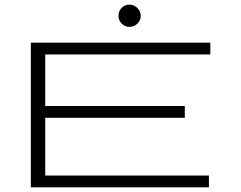

<svg xmlns="http://www.w3.org/2000/svg" viewBox="-20 -808 1040 828"><path d="M113 0V-624H887V-573H175V-351H777V-300H175V-51H881V0ZM538 -692Q519 -692 505 -706Q491 -720 491 -739Q491 -760 504.5 -774Q518 -788 538 -788Q558 -788 572.5 -773.5Q587 -759 587 -739Q587 -720 572.5 -706Q558 -692 538 -692Z"/></svg>

Font: Inconsolata UltraExpanded Light
Style: Regular
Weight: 300
Width: 9
Monospace: yes
Designer: Raph Levien, Cyreal, Brenton Simpson
Foundry: Raph Levien, Cyreal, Google
Version: Version 3.001; ttfautohint (v1.8.2.53-6de2)